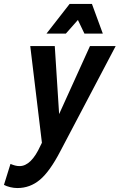

<svg xmlns="http://www.w3.org/2000/svg" viewBox="-101 -755 605 971"><path d="M-81 180 -48 74Q-36 79 -25 82Q-14 85 -2 85Q57 85 104 -19L111 -33L52 -522H176L198 -178L354 -522H484L204 10Q151 112 101 154Q51 196 -13 196Q-31 196 -49.5 191.5Q-68 187 -81 180ZM134 -585 251 -735H364L419 -585H326L293 -654L232 -585Z"/></svg>

Font: Radio Canada Condensed SemiBold
Style: Italic
Weight: 600
Width: 3
Italic angle: -12°
Designer: Charles Daoud, Etienne Aubert Bonn, Alexandre Saumier Demers, Jacques Le Bailly
Foundry: Radio-Canada
Version: Version 2.104; ttfautohint (v1.8.4.7-5d5b);gftools[0.9.28.de